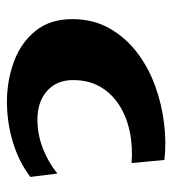

<svg xmlns="http://www.w3.org/2000/svg" viewBox="9 -512 508 567"><g transform="rotate(90 263.5 -228.0)"><path d="M280 6Q218 6 162 -14.5Q106 -35 71 -78Q36 -121 36 -187Q36 -248 62.5 -295.5Q89 -343 133 -377Q177 -411 231.5 -431Q286 -451 343.5 -458Q401 -465 452 -459L461 -362Q412 -366 367.5 -356.5Q323 -347 289 -325Q255 -303 235.5 -269Q216 -235 216 -189Q216 -141 248 -112.5Q280 -84 333 -84Q376 -84 417.5 -100Q459 -116 492 -143L502 -63Q457 -29 399 -11.5Q341 6 280 6Z"/></g></svg>

Font: Marhey Light Medium
Style: Regular
Weight: 500
Version: Version 1.000